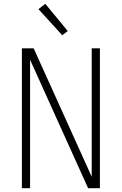

<svg xmlns="http://www.w3.org/2000/svg" viewBox="-20 -989 640 1009"><path d="M95 0V-735H157L462 -60V-735H505V0H443L138 -675V0ZM307 -804 182 -941 218 -969 336 -826Z"/></svg>

Font: Zed Sans Extralight Extended
Style: Regular
Weight: 200
Width: 7
Designer: Belleve Invis
Foundry: Belleve Invis
Version: Version 1.0.0; ttfautohint (v1.8.4)